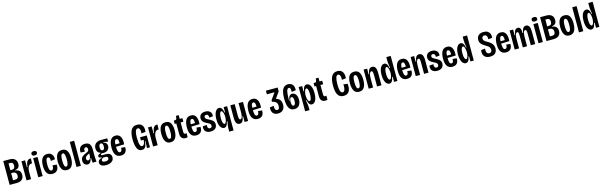

<svg xmlns="http://www.w3.org/2000/svg" viewBox="143 -2840 16128 5131"><g transform="rotate(-15 8207.5 -274.5)"><path d="M52 0V-660H229Q266 -660 300 -651.5Q334 -643 361.5 -622.5Q389 -602 405.5 -568.5Q422 -535 422 -485Q422 -442 408.5 -412.5Q395 -383 368 -366.5Q341 -350 300 -344V-331Q374 -325 410 -285Q446 -245 446 -174Q446 -117 423 -78Q400 -39 355 -19.5Q310 0 243 0ZM172 -97H235Q280 -97 301 -120Q322 -143 322 -187Q322 -237 295 -265Q268 -293 221 -293H172ZM172 -375H209Q257 -375 279 -398Q301 -421 301 -470Q301 -517 281 -540Q261 -563 218 -563H172Z M519 0V-301V-528H620V-338H637Q641 -410 657.5 -453.5Q674 -497 701.5 -517.5Q729 -538 761 -538Q767 -538 772.5 -537.5Q778 -537 784 -535L778 -398Q774 -399 767.5 -400Q761 -401 755 -401Q728 -401 703.5 -380Q679 -359 663 -319Q647 -279 645 -222V0Z M844 0V-528H965V0ZM904 -587Q866 -587 847 -602Q828 -617 828 -646Q828 -675 847.5 -690.5Q867 -706 904 -706Q942 -706 961 -690.5Q980 -675 980 -647Q980 -617 961 -602Q942 -587 904 -587Z M1235 12Q1180 12 1142.5 -8.5Q1105 -29 1083 -66Q1061 -103 1051 -152.5Q1041 -202 1041 -258Q1041 -316 1051 -367Q1061 -418 1083 -457Q1105 -496 1141.5 -518Q1178 -540 1232 -540Q1292 -540 1330 -513.5Q1368 -487 1385.5 -443.5Q1403 -400 1398 -349L1283 -333Q1284 -364 1279 -389.5Q1274 -415 1261.5 -430Q1249 -445 1228 -445Q1211 -445 1199 -433.5Q1187 -422 1179 -399.5Q1171 -377 1167 -344Q1163 -311 1163 -268Q1163 -208 1170 -166.5Q1177 -125 1192.5 -103.5Q1208 -82 1232 -82Q1256 -82 1270.5 -100.5Q1285 -119 1290.5 -148.5Q1296 -178 1294 -209L1407 -199Q1412 -162 1405.5 -125Q1399 -88 1379.5 -57Q1360 -26 1324.5 -7Q1289 12 1235 12Z M1638 13Q1575 13 1534 -19.5Q1493 -52 1473.5 -114.5Q1454 -177 1454 -266Q1454 -360 1475.5 -421Q1497 -482 1538.5 -511.5Q1580 -541 1641 -541Q1703 -541 1743.5 -511.5Q1784 -482 1804.5 -422Q1825 -362 1825 -270Q1825 -174 1803.5 -111.5Q1782 -49 1740.5 -18Q1699 13 1638 13ZM1639 -81Q1661 -81 1674.5 -100Q1688 -119 1695.5 -159Q1703 -199 1703 -262Q1703 -328 1695.5 -368.5Q1688 -409 1674 -427.5Q1660 -446 1639 -446Q1619 -446 1605 -428Q1591 -410 1584 -369Q1577 -328 1577 -261Q1577 -167 1592.5 -124Q1608 -81 1639 -81Z M1902 0V-694H2022V0Z M2208 12Q2178 12 2151 -3Q2124 -18 2108 -47.5Q2092 -77 2092 -122Q2092 -160 2104 -187Q2116 -214 2137.5 -233Q2159 -252 2186 -266Q2213 -280 2241 -292Q2267 -303 2285.5 -313.5Q2304 -324 2314 -339Q2324 -354 2324 -379Q2324 -409 2311.5 -427Q2299 -445 2273 -445Q2252 -445 2239.5 -432Q2227 -419 2222.5 -395.5Q2218 -372 2221 -337L2107 -346Q2104 -390 2112.5 -426Q2121 -462 2142.5 -488Q2164 -514 2198.5 -527.5Q2233 -541 2280 -541Q2339 -541 2375 -518.5Q2411 -496 2427 -451Q2443 -406 2443 -340V-196Q2443 -167 2445 -132.5Q2447 -98 2449.5 -63Q2452 -28 2455 0H2348Q2344 -34 2342 -65.5Q2340 -97 2338 -131H2324Q2316 -83 2300.5 -51Q2285 -19 2262 -3.5Q2239 12 2208 12ZM2254 -89Q2268 -89 2279 -96.5Q2290 -104 2298.5 -117.5Q2307 -131 2313 -148.5Q2319 -166 2323 -185V-288L2354 -293Q2344 -279 2329.5 -269Q2315 -259 2298 -250.5Q2281 -242 2264.5 -233Q2248 -224 2235 -212.5Q2222 -201 2213.5 -185.5Q2205 -170 2205 -147Q2205 -118 2219.5 -103.5Q2234 -89 2254 -89Z M2680 157Q2625 157 2586.5 143.5Q2548 130 2528.5 105Q2509 80 2509 47Q2509 4 2539 -24.5Q2569 -53 2618 -61V-76Q2585 -75 2561 -86.5Q2537 -98 2537 -124Q2537 -150 2559.5 -165.5Q2582 -181 2617 -190V-206Q2570 -214 2543.5 -254Q2517 -294 2517 -349Q2517 -402 2540 -442Q2563 -482 2606 -505Q2649 -528 2706 -528H2893V-435L2767 -460V-442Q2820 -429 2842 -398Q2864 -367 2864 -326Q2864 -286 2844 -251Q2824 -216 2786.5 -195.5Q2749 -175 2696 -175Q2687 -175 2672.5 -176Q2658 -177 2645 -179Q2629 -167 2623 -158.5Q2617 -150 2617 -144Q2617 -137 2623 -133.5Q2629 -130 2640.5 -129Q2652 -128 2666 -128H2731Q2748 -128 2776 -126Q2804 -124 2831.5 -113Q2859 -102 2878.5 -76.5Q2898 -51 2898 -6Q2898 50 2869 86Q2840 122 2790.5 139.5Q2741 157 2680 157ZM2684 56Q2720 56 2742 48Q2764 40 2774 25Q2784 10 2784 -8Q2784 -27 2776 -37.5Q2768 -48 2755 -52.5Q2742 -57 2729 -58Q2716 -59 2707 -59H2658Q2629 -46 2615.5 -30Q2602 -14 2602 6Q2602 24 2611.5 35Q2621 46 2640 51Q2659 56 2684 56ZM2692 -251Q2720 -251 2734.5 -276Q2749 -301 2749 -344Q2749 -389 2734.5 -415Q2720 -441 2692 -441Q2664 -441 2648.5 -414.5Q2633 -388 2633 -345Q2633 -316 2640 -295Q2647 -274 2660.5 -262.5Q2674 -251 2692 -251Z M3130 13Q3074 13 3037 -8Q3000 -29 2978.5 -66Q2957 -103 2948 -151.5Q2939 -200 2939 -256Q2939 -310 2947.5 -361Q2956 -412 2976 -452.5Q2996 -493 3032 -517Q3068 -541 3123 -541Q3174 -541 3208.5 -519.5Q3243 -498 3262.5 -459Q3282 -420 3288 -368Q3294 -316 3289 -255L3028 -247V-310L3195 -315L3178 -285Q3181 -341 3175.5 -376Q3170 -411 3156.5 -427.5Q3143 -444 3122 -444Q3099 -444 3085.5 -423.5Q3072 -403 3066 -364Q3060 -325 3060 -267Q3060 -174 3075 -127Q3090 -80 3128 -80Q3142 -80 3153 -87Q3164 -94 3171.5 -107.5Q3179 -121 3182 -141Q3185 -161 3184 -187L3294 -178Q3298 -148 3292.5 -114.5Q3287 -81 3269 -52Q3251 -23 3217.5 -5Q3184 13 3130 13Z M3709 13Q3649 13 3611 -30.5Q3573 -74 3556 -150.5Q3539 -227 3539 -329Q3539 -402 3549 -464Q3559 -526 3582.5 -573Q3606 -620 3647.5 -646Q3689 -672 3753 -672Q3812 -672 3848.5 -651.5Q3885 -631 3904 -596Q3923 -561 3927.5 -517.5Q3932 -474 3925 -429L3810 -418Q3816 -467 3810 -502Q3804 -537 3788 -556Q3772 -575 3747 -575Q3719 -575 3700 -548.5Q3681 -522 3671.5 -469Q3662 -416 3662 -335Q3662 -265 3668 -216.5Q3674 -168 3684.5 -139Q3695 -110 3710 -97.5Q3725 -85 3742 -85Q3766 -85 3783 -103.5Q3800 -122 3810 -156.5Q3820 -191 3823 -238H3747V-328H3933V-229L3934 0H3852L3862 -191H3847Q3844 -129 3830 -83Q3816 -37 3787 -12Q3758 13 3709 13Z M4021 0V-301V-528H4122V-338H4139Q4143 -410 4159.5 -453.5Q4176 -497 4203.5 -517.5Q4231 -538 4263 -538Q4269 -538 4274.5 -537.5Q4280 -537 4286 -535L4280 -398Q4276 -399 4269.5 -400Q4263 -401 4257 -401Q4230 -401 4205.5 -380Q4181 -359 4165 -319Q4149 -279 4147 -222V0Z M4503 13Q4440 13 4399 -19.5Q4358 -52 4338.5 -114.5Q4319 -177 4319 -266Q4319 -360 4340.5 -421Q4362 -482 4403.5 -511.5Q4445 -541 4506 -541Q4568 -541 4608.5 -511.5Q4649 -482 4669.5 -422Q4690 -362 4690 -270Q4690 -174 4668.5 -111.5Q4647 -49 4605.5 -18Q4564 13 4503 13ZM4504 -81Q4526 -81 4539.5 -100Q4553 -119 4560.5 -159Q4568 -199 4568 -262Q4568 -328 4560.5 -368.5Q4553 -409 4539 -427.5Q4525 -446 4504 -446Q4484 -446 4470 -428Q4456 -410 4449 -369Q4442 -328 4442 -261Q4442 -167 4457.5 -124Q4473 -81 4504 -81Z M4919 9Q4852 9 4815.5 -30.5Q4779 -70 4779 -151V-432H4734V-525H4755Q4786 -525 4798.5 -535.5Q4811 -546 4815 -572L4823 -632H4898V-528H4973V-430H4898V-174Q4898 -141 4909 -124Q4920 -107 4940 -107Q4947 -107 4956 -109Q4965 -111 4977 -115V0Q4961 4 4947.5 6.5Q4934 9 4919 9Z M5215 13Q5159 13 5122 -8Q5085 -29 5063.5 -66Q5042 -103 5033 -151.5Q5024 -200 5024 -256Q5024 -310 5032.5 -361Q5041 -412 5061 -452.5Q5081 -493 5117 -517Q5153 -541 5208 -541Q5259 -541 5293.5 -519.5Q5328 -498 5347.5 -459Q5367 -420 5373 -368Q5379 -316 5374 -255L5113 -247V-310L5280 -315L5263 -285Q5266 -341 5260.5 -376Q5255 -411 5241.5 -427.5Q5228 -444 5207 -444Q5184 -444 5170.5 -423.5Q5157 -403 5151 -364Q5145 -325 5145 -267Q5145 -174 5160 -127Q5175 -80 5213 -80Q5227 -80 5238 -87Q5249 -94 5256.5 -107.5Q5264 -121 5267 -141Q5270 -161 5269 -187L5379 -178Q5383 -148 5377.5 -114.5Q5372 -81 5354 -52Q5336 -23 5302.5 -5Q5269 13 5215 13Z M5613 13Q5557 13 5520.5 -3.5Q5484 -20 5464.5 -47.5Q5445 -75 5440.5 -109Q5436 -143 5444 -177L5553 -185Q5550 -157 5554.5 -132.5Q5559 -108 5573.5 -92.5Q5588 -77 5615 -77Q5645 -77 5659 -93.5Q5673 -110 5673 -134Q5673 -159 5661 -175.5Q5649 -192 5627.5 -205Q5606 -218 5577 -232Q5553 -244 5528.5 -258Q5504 -272 5483.5 -291Q5463 -310 5451 -336Q5439 -362 5439 -397Q5439 -440 5457.5 -472Q5476 -504 5513.5 -522.5Q5551 -541 5607 -541Q5667 -541 5706 -519Q5745 -497 5763 -458.5Q5781 -420 5775 -367L5670 -355Q5673 -380 5667.5 -401Q5662 -422 5647.5 -436Q5633 -450 5608 -450Q5582 -450 5568 -435.5Q5554 -421 5554 -399Q5554 -380 5565 -365Q5576 -350 5596 -338Q5616 -326 5644 -312Q5673 -297 5700 -281.5Q5727 -266 5747.5 -246.5Q5768 -227 5779.5 -201Q5791 -175 5791 -139Q5791 -99 5773 -64.5Q5755 -30 5716.5 -8.5Q5678 13 5613 13Z M6088 144V63Q6088 39 6091.5 8Q6095 -23 6101 -60Q6107 -97 6115 -136H6097Q6088 -90 6073 -57Q6058 -24 6036.5 -5.5Q6015 13 5984 13Q5946 13 5913.5 -17Q5881 -47 5861 -107Q5841 -167 5841 -260Q5841 -351 5860.5 -413.5Q5880 -476 5913 -508Q5946 -540 5986 -540Q6022 -540 6044 -518.5Q6066 -497 6079 -461Q6092 -425 6098 -383H6114L6113 -528H6209V-256V144ZM6024 -89Q6038 -89 6048.5 -101Q6059 -113 6066.5 -132.5Q6074 -152 6078.5 -174.5Q6083 -197 6085.5 -218Q6088 -239 6088 -255V-271Q6088 -293 6084 -321.5Q6080 -350 6072 -376.5Q6064 -403 6051.5 -420.5Q6039 -438 6023 -438Q6008 -438 5994.5 -419.5Q5981 -401 5973 -362.5Q5965 -324 5965 -264Q5965 -201 5973 -162.5Q5981 -124 5995 -106.5Q6009 -89 6024 -89Z M6416 13Q6357 13 6328 -34Q6299 -81 6299 -182V-528H6420V-212Q6420 -151 6430 -123.5Q6440 -96 6463 -96Q6478 -96 6490 -108Q6502 -120 6510 -141.5Q6518 -163 6522.5 -193.5Q6527 -224 6527 -262V-528H6649V-224V0H6551L6553 -160H6536Q6529 -97 6513.5 -59Q6498 -21 6474 -4Q6450 13 6416 13Z M6917 13Q6861 13 6824 -8Q6787 -29 6765.5 -66Q6744 -103 6735 -151.5Q6726 -200 6726 -256Q6726 -310 6734.5 -361Q6743 -412 6763 -452.5Q6783 -493 6819 -517Q6855 -541 6910 -541Q6961 -541 6995.5 -519.5Q7030 -498 7049.5 -459Q7069 -420 7075 -368Q7081 -316 7076 -255L6815 -247V-310L6982 -315L6965 -285Q6968 -341 6962.5 -376Q6957 -411 6943.5 -427.5Q6930 -444 6909 -444Q6886 -444 6872.5 -423.5Q6859 -403 6853 -364Q6847 -325 6847 -267Q6847 -174 6862 -127Q6877 -80 6915 -80Q6929 -80 6940 -87Q6951 -94 6958.5 -107.5Q6966 -121 6969 -141Q6972 -161 6971 -187L7081 -178Q7085 -148 7079.5 -114.5Q7074 -81 7056 -52Q7038 -23 7004.5 -5Q6971 13 6917 13Z M7478 14Q7429 14 7394.5 -1Q7360 -16 7338 -44Q7316 -72 7308 -111.5Q7300 -151 7304 -201L7415 -215Q7411 -186 7413.5 -161.5Q7416 -137 7424.5 -119.5Q7433 -102 7447.5 -92.5Q7462 -83 7481 -83Q7503 -83 7516.5 -94.5Q7530 -106 7536.5 -127.5Q7543 -149 7543 -177Q7543 -224 7528 -253.5Q7513 -283 7480.5 -302Q7448 -321 7398 -332V-374L7525 -553V-560L7318 -559V-660H7644V-555L7523 -384V-379Q7574 -365 7605 -338Q7636 -311 7651 -272Q7666 -233 7666 -183Q7666 -123 7645 -79Q7624 -35 7582.5 -10.5Q7541 14 7478 14Z M7929 14Q7827 14 7780.5 -71Q7734 -156 7734 -329Q7734 -448 7756 -524Q7778 -600 7822 -636.5Q7866 -673 7930 -673Q7960 -673 7990 -664Q8020 -655 8045 -632Q8070 -609 8083.5 -568.5Q8097 -528 8093 -465L7975 -450Q7978 -495 7972.5 -522.5Q7967 -550 7955.5 -562.5Q7944 -575 7927 -575Q7903 -575 7887.5 -551Q7872 -527 7863.5 -487Q7855 -447 7851.5 -397Q7848 -347 7848 -294Q7848 -283 7848 -264.5Q7848 -246 7849 -233H7860Q7862 -277 7870.5 -308.5Q7879 -340 7894 -360Q7909 -380 7929 -390Q7949 -400 7973 -400Q8011 -400 8042 -377Q8073 -354 8092 -310Q8111 -266 8111 -203Q8111 -159 8100.5 -120Q8090 -81 8068 -50.5Q8046 -20 8011.5 -3Q7977 14 7929 14ZM7930 -82Q7947 -82 7958.5 -93Q7970 -104 7976.5 -121.5Q7983 -139 7985.5 -159.5Q7988 -180 7988 -199Q7988 -235 7981.5 -261.5Q7975 -288 7963 -302.5Q7951 -317 7933 -317Q7915 -317 7902.5 -302Q7890 -287 7883.5 -259.5Q7877 -232 7877 -193Q7877 -169 7880 -148.5Q7883 -128 7889.5 -113.5Q7896 -99 7906 -90.5Q7916 -82 7930 -82Z M8189 144V-256V-528H8286L8284 -383H8301Q8307 -427 8320 -462.5Q8333 -498 8355.5 -519Q8378 -540 8412 -540Q8452 -540 8485 -509Q8518 -478 8537.5 -416Q8557 -354 8557 -261Q8557 -168 8537.5 -107Q8518 -46 8485.5 -16.5Q8453 13 8414 13Q8384 13 8362.5 -5Q8341 -23 8326 -56Q8311 -89 8300 -134H8282Q8289 -99 8295.5 -63.5Q8302 -28 8306 3Q8310 34 8310 54V144ZM8375 -88Q8390 -88 8403.5 -105.5Q8417 -123 8425 -162Q8433 -201 8433 -264Q8433 -326 8425 -364.5Q8417 -403 8404 -420.5Q8391 -438 8376 -438Q8360 -438 8347.5 -421Q8335 -404 8327 -378Q8319 -352 8314.5 -323Q8310 -294 8310 -270V-255Q8310 -239 8312.5 -218Q8315 -197 8319.5 -174Q8324 -151 8331.5 -132Q8339 -113 8350 -100.5Q8361 -88 8375 -88Z M8787 9Q8720 9 8683.5 -30.5Q8647 -70 8647 -151V-432H8602V-525H8623Q8654 -525 8666.5 -535.5Q8679 -546 8683 -572L8691 -632H8766V-528H8841V-430H8766V-174Q8766 -141 8777 -124Q8788 -107 8808 -107Q8815 -107 8824 -109Q8833 -111 8845 -115V0Q8829 4 8815.5 6.5Q8802 9 8787 9Z M9293 13Q9234 13 9194 -10.5Q9154 -34 9130 -78Q9106 -122 9095.5 -184Q9085 -246 9085 -324Q9085 -402 9096 -466Q9107 -530 9131 -576Q9155 -622 9195.5 -646.5Q9236 -671 9295 -671Q9348 -671 9383.5 -652Q9419 -633 9439.5 -599.5Q9460 -566 9467 -521.5Q9474 -477 9469 -427L9355 -414Q9360 -467 9352.5 -503Q9345 -539 9328.5 -557Q9312 -575 9290 -575Q9269 -575 9253.5 -559.5Q9238 -544 9228 -513.5Q9218 -483 9212.5 -437.5Q9207 -392 9207 -333Q9207 -240 9217.5 -186Q9228 -132 9247 -109Q9266 -86 9291 -86Q9320 -86 9337 -113Q9354 -140 9360.5 -185.5Q9367 -231 9361 -287L9477 -273Q9483 -211 9477 -159Q9471 -107 9449.5 -68.5Q9428 -30 9390 -8.5Q9352 13 9293 13Z M9722 13Q9659 13 9618 -19.5Q9577 -52 9557.5 -114.5Q9538 -177 9538 -266Q9538 -360 9559.5 -421Q9581 -482 9622.5 -511.5Q9664 -541 9725 -541Q9787 -541 9827.5 -511.5Q9868 -482 9888.5 -422Q9909 -362 9909 -270Q9909 -174 9887.5 -111.5Q9866 -49 9824.5 -18Q9783 13 9722 13ZM9723 -81Q9745 -81 9758.5 -100Q9772 -119 9779.5 -159Q9787 -199 9787 -262Q9787 -328 9779.5 -368.5Q9772 -409 9758 -427.5Q9744 -446 9723 -446Q9703 -446 9689 -428Q9675 -410 9668 -369Q9661 -328 9661 -261Q9661 -167 9676.5 -124Q9692 -81 9723 -81Z M9986 0V-333V-528H10084L10082 -370H10099Q10107 -433 10122.5 -470.5Q10138 -508 10162.5 -524.5Q10187 -541 10220 -541Q10281 -541 10310 -492.5Q10339 -444 10339 -345V0H10217V-320Q10217 -379 10207 -405.5Q10197 -432 10175 -432Q10154 -432 10139 -410.5Q10124 -389 10116 -351Q10108 -313 10107 -264V0Z M10559 13Q10517 13 10484 -19Q10451 -51 10431.5 -113Q10412 -175 10412 -265Q10412 -358 10432 -418.5Q10452 -479 10484.5 -509Q10517 -539 10555 -539Q10585 -539 10607.5 -521Q10630 -503 10644.5 -469.5Q10659 -436 10666 -390L10684 -389Q10676 -431 10670.5 -467.5Q10665 -504 10662 -533.5Q10659 -563 10659 -584V-694H10780V-263V0H10687V-140H10669Q10663 -97 10649.5 -62Q10636 -27 10614.5 -7Q10593 13 10559 13ZM10595 -89Q10611 -89 10623 -105.5Q10635 -122 10643 -147Q10651 -172 10655 -200.5Q10659 -229 10659 -254V-269Q10659 -285 10656.5 -306.5Q10654 -328 10649.5 -351Q10645 -374 10638 -393.5Q10631 -413 10620 -425Q10609 -437 10595 -437Q10580 -437 10566.5 -419.5Q10553 -402 10544.5 -363.5Q10536 -325 10536 -262Q10536 -202 10544.5 -163Q10553 -124 10566 -106.5Q10579 -89 10595 -89Z M11048 13Q10992 13 10955 -8Q10918 -29 10896.5 -66Q10875 -103 10866 -151.5Q10857 -200 10857 -256Q10857 -310 10865.5 -361Q10874 -412 10894 -452.5Q10914 -493 10950 -517Q10986 -541 11041 -541Q11092 -541 11126.5 -519.5Q11161 -498 11180.5 -459Q11200 -420 11206 -368Q11212 -316 11207 -255L10946 -247V-310L11113 -315L11096 -285Q11099 -341 11093.5 -376Q11088 -411 11074.5 -427.5Q11061 -444 11040 -444Q11017 -444 11003.5 -423.5Q10990 -403 10984 -364Q10978 -325 10978 -267Q10978 -174 10993 -127Q11008 -80 11046 -80Q11060 -80 11071 -87Q11082 -94 11089.5 -107.5Q11097 -121 11100 -141Q11103 -161 11102 -187L11212 -178Q11216 -148 11210.5 -114.5Q11205 -81 11187 -52Q11169 -23 11135.5 -5Q11102 13 11048 13Z M11287 0V-333V-528H11385L11383 -370H11400Q11408 -433 11423.5 -470.5Q11439 -508 11463.5 -524.5Q11488 -541 11521 -541Q11582 -541 11611 -492.5Q11640 -444 11640 -345V0H11518V-320Q11518 -379 11508 -405.5Q11498 -432 11476 -432Q11455 -432 11440 -410.5Q11425 -389 11417 -351Q11409 -313 11408 -264V0Z M11883 13Q11827 13 11790.5 -3.5Q11754 -20 11734.5 -47.5Q11715 -75 11710.5 -109Q11706 -143 11714 -177L11823 -185Q11820 -157 11824.5 -132.5Q11829 -108 11843.5 -92.5Q11858 -77 11885 -77Q11915 -77 11929 -93.5Q11943 -110 11943 -134Q11943 -159 11931 -175.5Q11919 -192 11897.5 -205Q11876 -218 11847 -232Q11823 -244 11798.5 -258Q11774 -272 11753.5 -291Q11733 -310 11721 -336Q11709 -362 11709 -397Q11709 -440 11727.5 -472Q11746 -504 11783.5 -522.5Q11821 -541 11877 -541Q11937 -541 11976 -519Q12015 -497 12033 -458.5Q12051 -420 12045 -367L11940 -355Q11943 -380 11937.5 -401Q11932 -422 11917.5 -436Q11903 -450 11878 -450Q11852 -450 11838 -435.5Q11824 -421 11824 -399Q11824 -380 11835 -365Q11846 -350 11866 -338Q11886 -326 11914 -312Q11943 -297 11970 -281.5Q11997 -266 12017.5 -246.5Q12038 -227 12049.5 -201Q12061 -175 12061 -139Q12061 -99 12043 -64.5Q12025 -30 11986.5 -8.5Q11948 13 11883 13Z M12302 13Q12246 13 12209 -8Q12172 -29 12150.5 -66Q12129 -103 12120 -151.5Q12111 -200 12111 -256Q12111 -310 12119.5 -361Q12128 -412 12148 -452.5Q12168 -493 12204 -517Q12240 -541 12295 -541Q12346 -541 12380.5 -519.5Q12415 -498 12434.5 -459Q12454 -420 12460 -368Q12466 -316 12461 -255L12200 -247V-310L12367 -315L12350 -285Q12353 -341 12347.5 -376Q12342 -411 12328.5 -427.5Q12315 -444 12294 -444Q12271 -444 12257.5 -423.5Q12244 -403 12238 -364Q12232 -325 12232 -267Q12232 -174 12247 -127Q12262 -80 12300 -80Q12314 -80 12325 -87Q12336 -94 12343.5 -107.5Q12351 -121 12354 -141Q12357 -161 12356 -187L12466 -178Q12470 -148 12464.5 -114.5Q12459 -81 12441 -52Q12423 -23 12389.5 -5Q12356 13 12302 13Z M12672 13Q12630 13 12597 -19Q12564 -51 12544.5 -113Q12525 -175 12525 -265Q12525 -358 12545 -418.5Q12565 -479 12597.5 -509Q12630 -539 12668 -539Q12698 -539 12720.5 -521Q12743 -503 12757.5 -469.5Q12772 -436 12779 -390L12797 -389Q12789 -431 12783.5 -467.5Q12778 -504 12775 -533.5Q12772 -563 12772 -584V-694H12893V-263V0H12800V-140H12782Q12776 -97 12762.5 -62Q12749 -27 12727.5 -7Q12706 13 12672 13ZM12708 -89Q12724 -89 12736 -105.5Q12748 -122 12756 -147Q12764 -172 12768 -200.5Q12772 -229 12772 -254V-269Q12772 -285 12769.5 -306.5Q12767 -328 12762.5 -351Q12758 -374 12751 -393.5Q12744 -413 12733 -425Q12722 -437 12708 -437Q12693 -437 12679.5 -419.5Q12666 -402 12657.5 -363.5Q12649 -325 12649 -262Q12649 -202 12657.5 -163Q12666 -124 12679 -106.5Q12692 -89 12708 -89Z M13345 13Q13282 13 13240.5 -7Q13199 -27 13177.5 -60.5Q13156 -94 13151.5 -135Q13147 -176 13155 -219L13267 -231Q13261 -190 13266.5 -156Q13272 -122 13291.5 -101.5Q13311 -81 13346 -81Q13365 -81 13381 -88.5Q13397 -96 13407 -113Q13417 -130 13417 -160Q13417 -197 13402 -221.5Q13387 -246 13360.5 -266Q13334 -286 13298 -306Q13270 -323 13243.5 -341Q13217 -359 13195.5 -381.5Q13174 -404 13162 -434Q13150 -464 13150 -503Q13150 -552 13171 -590Q13192 -628 13234 -649.5Q13276 -671 13339 -671Q13410 -671 13453 -644Q13496 -617 13514.5 -569.5Q13533 -522 13527 -461L13416 -448Q13419 -475 13415.5 -498Q13412 -521 13402 -538.5Q13392 -556 13376 -566Q13360 -576 13338 -576Q13316 -576 13301 -567Q13286 -558 13277.5 -542.5Q13269 -527 13269 -506Q13269 -476 13284.5 -455Q13300 -434 13324 -418.5Q13348 -403 13372 -390Q13402 -374 13431.5 -353.5Q13461 -333 13485 -306.5Q13509 -280 13523.5 -245.5Q13538 -211 13538 -165Q13538 -117 13519 -76.5Q13500 -36 13458 -11.5Q13416 13 13345 13Z M13786 13Q13730 13 13693 -8Q13656 -29 13634.5 -66Q13613 -103 13604 -151.5Q13595 -200 13595 -256Q13595 -310 13603.5 -361Q13612 -412 13632 -452.5Q13652 -493 13688 -517Q13724 -541 13779 -541Q13830 -541 13864.5 -519.5Q13899 -498 13918.5 -459Q13938 -420 13944 -368Q13950 -316 13945 -255L13684 -247V-310L13851 -315L13834 -285Q13837 -341 13831.5 -376Q13826 -411 13812.5 -427.5Q13799 -444 13778 -444Q13755 -444 13741.5 -423.5Q13728 -403 13722 -364Q13716 -325 13716 -267Q13716 -174 13731 -127Q13746 -80 13784 -80Q13798 -80 13809 -87Q13820 -94 13827.5 -107.5Q13835 -121 13838 -141Q13841 -161 13840 -187L13950 -178Q13954 -148 13948.5 -114.5Q13943 -81 13925 -52Q13907 -23 13873.5 -5Q13840 13 13786 13Z M14025 0V-335V-528H14123L14121 -371H14138Q14146 -434 14160.5 -471Q14175 -508 14197.5 -524.5Q14220 -541 14251 -541Q14286 -541 14307 -520.5Q14328 -500 14336 -462.5Q14344 -425 14341 -371H14358Q14368 -434 14383.5 -471Q14399 -508 14422.5 -524.5Q14446 -541 14478 -541Q14508 -541 14529.5 -528Q14551 -515 14565.5 -490Q14580 -465 14586.5 -428Q14593 -391 14593 -342V0H14471V-315Q14471 -354 14467 -380Q14463 -406 14454.5 -419Q14446 -432 14430 -432Q14410 -432 14396.5 -411.5Q14383 -391 14375.5 -354Q14368 -317 14367 -267V0H14250V-313Q14250 -354 14246 -380Q14242 -406 14233.5 -419Q14225 -432 14210 -432Q14190 -432 14176 -412Q14162 -392 14154.5 -354.5Q14147 -317 14146 -265V0Z M14683 0V-528H14804V0ZM14743 -587Q14705 -587 14686 -602Q14667 -617 14667 -646Q14667 -675 14686.5 -690.5Q14706 -706 14743 -706Q14781 -706 14800 -690.5Q14819 -675 14819 -647Q14819 -617 14800 -602Q14781 -587 14743 -587Z M14904 0V-660H15081Q15118 -660 15152 -651.5Q15186 -643 15213.5 -622.5Q15241 -602 15257.5 -568.5Q15274 -535 15274 -485Q15274 -442 15260.5 -412.5Q15247 -383 15220 -366.5Q15193 -350 15152 -344V-331Q15226 -325 15262 -285Q15298 -245 15298 -174Q15298 -117 15275 -78Q15252 -39 15207 -19.5Q15162 0 15095 0ZM15024 -97H15087Q15132 -97 15153 -120Q15174 -143 15174 -187Q15174 -237 15147 -265Q15120 -293 15073 -293H15024ZM15024 -375H15061Q15109 -375 15131 -398Q15153 -421 15153 -470Q15153 -517 15133 -540Q15113 -563 15070 -563H15024Z M15539 13Q15476 13 15435 -19.5Q15394 -52 15374.5 -114.5Q15355 -177 15355 -266Q15355 -360 15376.5 -421Q15398 -482 15439.5 -511.5Q15481 -541 15542 -541Q15604 -541 15644.5 -511.5Q15685 -482 15705.5 -422Q15726 -362 15726 -270Q15726 -174 15704.5 -111.5Q15683 -49 15641.5 -18Q15600 13 15539 13ZM15540 -81Q15562 -81 15575.5 -100Q15589 -119 15596.5 -159Q15604 -199 15604 -262Q15604 -328 15596.5 -368.5Q15589 -409 15575 -427.5Q15561 -446 15540 -446Q15520 -446 15506 -428Q15492 -410 15485 -369Q15478 -328 15478 -261Q15478 -167 15493.5 -124Q15509 -81 15540 -81Z M15803 0V-694H15923V0Z M16147 13Q16105 13 16072 -19Q16039 -51 16019.5 -113Q16000 -175 16000 -265Q16000 -358 16020 -418.5Q16040 -479 16072.5 -509Q16105 -539 16143 -539Q16173 -539 16195.5 -521Q16218 -503 16232.5 -469.5Q16247 -436 16254 -390L16272 -389Q16264 -431 16258.5 -467.5Q16253 -504 16250 -533.5Q16247 -563 16247 -584V-694H16368V-263V0H16275V-140H16257Q16251 -97 16237.5 -62Q16224 -27 16202.5 -7Q16181 13 16147 13ZM16183 -89Q16199 -89 16211 -105.5Q16223 -122 16231 -147Q16239 -172 16243 -200.5Q16247 -229 16247 -254V-269Q16247 -285 16244.5 -306.5Q16242 -328 16237.5 -351Q16233 -374 16226 -393.5Q16219 -413 16208 -425Q16197 -437 16183 -437Q16168 -437 16154.5 -419.5Q16141 -402 16132.5 -363.5Q16124 -325 16124 -262Q16124 -202 16132.5 -163Q16141 -124 16154 -106.5Q16167 -89 16183 -89Z"/></g></svg>

Font: Bricolage Grotesque 36pt Condensed SemiBold
Style: Regular
Weight: 600
Width: 3
Designer: Mathieu Triay
Foundry: Atelier Triay
Version: Version 1.001;gftools[0.9.33.dev8+g029e19f]